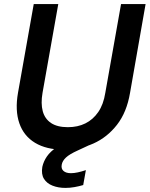

<svg xmlns="http://www.w3.org/2000/svg" viewBox="-20 -720 732 939"><path d="M292 12Q207 12 151.5 -21.5Q96 -55 74.5 -117.5Q53 -180 68 -266L145 -700H265L188 -266Q179 -214 189 -176.5Q199 -139 229.5 -118.5Q260 -98 312 -98Q360 -98 397.5 -116.5Q435 -135 460.5 -172Q486 -209 495 -266L572 -700H692L616 -266Q600 -171 552 -109.5Q504 -48 436.5 -18Q369 12 292 12ZM300 199Q265 199 237 188Q209 177 195 154.5Q181 132 187 96Q193 69 209.5 45Q226 21 259.5 -2Q293 -25 348 -47L399 -67L416 -10L360 16Q320 34 302.5 50.5Q285 67 282 85Q278 105 290.5 116Q303 127 327 127Q342 127 360.5 123Q379 119 400 112L387 185Q367 191 344.5 195Q322 199 300 199Z"/></svg>

Font: DM Sans 24pt SemiBold
Style: Italic
Weight: 600
Italic angle: -10°
Designer: Colophon Foundry, Jonny Pinhorn
Foundry: Colophon Foundry
Version: Version 4.004;gftools[0.9.30]